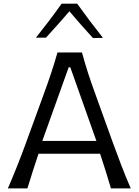

<svg xmlns="http://www.w3.org/2000/svg" viewBox="-20 -1039 766 1059"><path d="M23.4 0Q49.8 -60.5 76.2 -127.2Q102.5 -193.8 124.5 -254.4L218.3 -511.2Q243.7 -580.6 262.5 -637Q281.2 -693.4 296.9 -749.5H432.1Q447.8 -691.9 465.8 -636Q483.9 -580.1 509.3 -510.7L602.1 -253.4Q624.5 -191.4 649.7 -125.7Q674.8 -60.1 701.2 0H591.8Q578.1 -46.4 563 -95.2Q547.9 -144 532.2 -190.9H192.4Q176.3 -143.6 160.9 -95Q145.5 -46.4 131.3 0ZM511.7 -261.7 367.7 -668H358.9L213.4 -261.7ZM492.7 -829.1Q425.3 -902.8 362.8 -976.6Q331.5 -940.4 299.3 -904.1Q267.1 -867.7 233.4 -831.1H178.2Q215.3 -877.9 251 -924.8Q286.6 -971.7 319.8 -1018.6H405.8Q439.5 -971.7 475.1 -924.3Q510.7 -877 547.9 -830.1Z"/></svg>

Font: Pinar-DS2-FD Regular
Style: Regular
Weight: 400
Designer: Amin Abedi
Version: Version 2.000